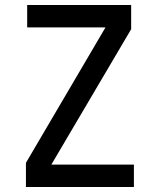

<svg xmlns="http://www.w3.org/2000/svg" viewBox="-20 -750 640 770"><path d="M84 0V-97L403 -640H89V-730H506V-633L186 -90H517V0Z"/></svg>

Font: JetBrains Mono NL Medium
Style: Regular
Weight: 500
Monospace: yes
Designer: Philipp Nurullin, Konstantin Bulenkov
Foundry: JetBrains
Version: Version 2.305; ttfautohint (v1.8.4.7-5d5b)